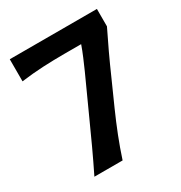

<svg xmlns="http://www.w3.org/2000/svg" viewBox="-175 -874 940 999"><g transform="rotate(-30 294.5 -375.0)"><path d="M103 0Q137.7 -70.3 170.7 -141.6Q203.6 -212.9 234.9 -282.2L334 -500Q348.6 -532.7 362.5 -565.7Q376.5 -598.6 388.2 -631.8H287.6Q223.1 -631.8 158 -628.7Q92.8 -625.5 27.3 -616.7V-749.5H550.8V-645Q522.5 -587.9 494.4 -527.8Q466.3 -467.8 437.5 -402.3L372.1 -255.9Q343.8 -192.4 318.6 -128.4Q293.5 -64.5 272.5 0Z"/></g></svg>

Font: Pinar SemiBold
Style: Regular
Weight: 600
Designer: Amin Abedi
Version: Version 3.000